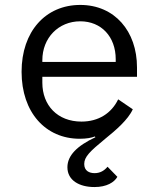

<svg xmlns="http://www.w3.org/2000/svg" viewBox="-20 -548 640 775"><path d="M361.2 207C410.9 207 441.1 187.9 453.8 165.8L414.1 125C400.9 141 383.9 150.9 361.9 150.9C340.9 150.9 320 142 320 114C320 84.9 343 62.9 404.8 12.1C447.1 -22 497.2 -65 516 -106.9L457 -147C430 -90.9 377.8 -57.2 308.9 -57.2C212 -57.2 150.9 -122.9 150.9 -214.1V-237.9H533V-275.9C533 -421.9 442.8 -528.1 304 -528.1C164.1 -528.1 67.1 -421.2 67.1 -258.2C67.1 -94.1 164.1 12.1 301.8 12.1C328.8 12.1 350.1 8.2 362.9 2.8L365.1 6C290.8 40.8 252.1 79.9 252.1 127.1C252.1 180 300.1 207 361.2 207ZM150.9 -297.9V-305C150.9 -394.9 215.9 -462 304 -462C388.8 -462 447.1 -399.9 447.1 -308.9V-297.9Z"/></svg>

Font: Margiela Mono
Style: Regular
Weight: 400
Designer: Mike Abbink, Paul van der Laan, Pieter van Rosmalen
Foundry: Bold Monday
Version: Version 2.003 2021